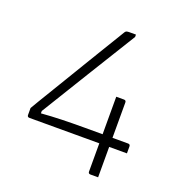

<svg xmlns="http://www.w3.org/2000/svg" viewBox="-127 -807 854 914"><g transform="rotate(20 300.0 -350.0)"><path d="M420 -390H459Q470 -390 470 -379V-200H549Q560 -200 560 -189V-154H470V0H431Q420 0 420 -11V-154H66Q55 -154 55 -165V-200Q55 -201 79.5 -241.5Q104 -282 146 -351.5Q188 -421 241 -509Q294 -597 352 -692Q356 -698 361.5 -699Q367 -700 371 -700H407V-688Q331 -565 257.5 -445.5Q184 -326 110 -205V-193Q161 -197 212.5 -198.5Q264 -200 328 -200H420Z"/></g></svg>

Font: Recursive Mn Lnr St Lt
Style: Regular
Weight: 300
Monospace: yes
Version: Version 1.079;hotconv 1.0.112;makeotfexe 2.5.65598; ttfautoh